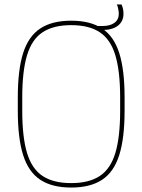

<svg xmlns="http://www.w3.org/2000/svg" viewBox="-20 -833 640 863"><path d="M438 -698Q434 -698 429 -698Q424 -698 418 -699V-716H440Q475 -716 494.5 -730.5Q514 -745 514 -771Q514 -779 511.5 -792.5Q509 -806 505 -813H526Q531 -803 533 -792.5Q535 -782 535 -771Q535 -737 510 -717.5Q485 -698 438 -698ZM300 10Q214 10 161 -25Q108 -60 84 -136Q60 -212 60 -335V-395Q60 -519 84 -594.5Q108 -670 161 -705Q214 -740 300 -740Q386 -740 439 -705Q492 -670 516 -594.5Q540 -519 540 -395V-335Q540 -212 516 -136Q492 -60 439 -25Q386 10 300 10ZM300 -10Q380 -10 428.5 -42Q477 -74 498.5 -145.5Q520 -217 520 -335V-395Q520 -513 498.5 -584.5Q477 -656 428.5 -688Q380 -720 300 -720Q220 -720 171.5 -688Q123 -656 101.5 -584.5Q80 -513 80 -395V-335Q80 -217 101.5 -145.5Q123 -74 171.5 -42Q220 -10 300 -10Z"/></svg>

Font: M PLUS Code Latin Expanded Thin
Style: Regular
Weight: 250
Width: 7
Designer: Coji Morishita
Foundry: UNDERFOREST DESIGN
Version: Version 1.002; ttfautohint (v1.8.3)